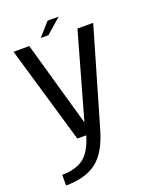

<svg xmlns="http://www.w3.org/2000/svg" viewBox="-168 -783 867 1101"><g transform="rotate(-20 266.0 -232.0)"><path d="M191.5 0H246C227.5 63 201.5 106.5 169 130.5C136 154 92.5 166 39 166V231C116.5 231 178 214 224.5 180C270.5 146 306.5 86 331.5 0L504 -592.5H408L261.5 -73L114 -592.5H18ZM191.5 -613.5H238.5L330 -693.5H262.5Z"/></g></svg>

Font: Anybody
Style: Regular
Weight: 400
Designer: Tyler Finck
Foundry: Etcetera Type Company
Version: Version 1.110